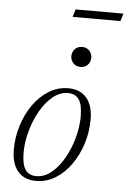

<svg xmlns="http://www.w3.org/2000/svg" viewBox="-56 -848 601 900"><g transform="rotate(5 244.0 -398.5)"><path d="M261.5 -436Q317.5 -436 347.8 -400.2Q378 -364.5 378 -298.5Q378 -240 360.5 -185Q343 -130 312 -86Q281 -42 239 -16Q197 10 147.5 10Q92 10 61.8 -25.8Q31.5 -61.5 31.5 -127.5Q31.5 -186 48.8 -241Q66 -296 97 -340Q128 -384 170 -410Q212 -436 261.5 -436ZM147 -12.5Q185 -12.5 218.2 -39.8Q251.5 -67 276.8 -111.5Q302 -156 316.2 -207.8Q330.5 -259.5 330.5 -308.5Q330.5 -364 313.5 -388.8Q296.5 -413.5 262 -413.5Q224 -413.5 190.8 -386.2Q157.5 -359 132.2 -314.5Q107 -270 92.8 -218.2Q78.5 -166.5 78.5 -117.5Q78.5 -62 95.5 -37.2Q112.5 -12.5 147 -12.5ZM309 -540.5Q287.5 -540.5 274.8 -554.5Q262 -568.5 262 -587Q262 -606.5 274.8 -620.5Q287.5 -634.5 309 -634.5Q330.5 -634.5 343.2 -620.5Q356 -606.5 356 -587Q356 -568.5 343.2 -554.5Q330.5 -540.5 309 -540.5ZM252 -771 263 -807H488L477 -771Z"/></g></svg>

Font: Newsreader Text Light
Style: Italic
Weight: 300
Italic angle: -17°
Designer: Hugues Gentile
Foundry: Production Type
Version: Version 1.001